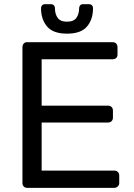

<svg xmlns="http://www.w3.org/2000/svg" viewBox="-20 -903 645 923"><path d="M87.9 -22.9V-675.8Q87.9 -687 94 -693.6Q100.1 -700.2 109.9 -700.2H521Q532.2 -700.2 538.6 -693.6Q544.9 -687 544.9 -675.8V-640.1Q544.9 -630.4 538.6 -624.3Q532.2 -618.2 521 -618.2H180.2V-395H499Q510.3 -395 516.6 -388.4Q522.9 -381.8 522.9 -371.1V-336.9Q522.9 -327.1 516.4 -320.6Q509.8 -314 499 -314H180.2V-83H528.8Q540 -83 546.6 -76.4Q553.2 -69.8 553.2 -59.1V-22.9Q553.2 -13.2 546.1 -6.6Q539.1 0 528.8 0H109.9Q100.1 0 94 -6.6Q87.9 -13.2 87.9 -22.9ZM177.2 -863.8Q177.2 -871.6 182.1 -877.2Q187 -882.8 196.3 -882.8H225.1Q233.9 -882.8 239 -877.4Q244.1 -872.1 244.1 -863.8Q244.1 -835.9 257.1 -817.4Q270 -798.8 302.2 -798.8Q334.5 -798.8 347.4 -817.4Q360.4 -835.9 360.4 -863.8Q360.4 -871.6 365.2 -877.2Q370.1 -882.8 378.9 -882.8H408.2Q417 -882.8 422.1 -877.4Q427.2 -872.1 427.2 -863.8Q427.2 -809.6 398.2 -775.4Q369.1 -741.2 302.2 -741.2Q235.4 -741.2 206.3 -775.6Q177.2 -810.1 177.2 -863.8Z"/></svg>

Font: Rubik AZ
Style: Regular
Weight: 400
Designer: Hubert and Fischer
Foundry: Hubert & Fischer
Version: Version 2.000